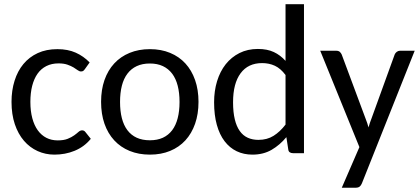

<svg xmlns="http://www.w3.org/2000/svg" viewBox="-20 -714 1960 895"><path d="M375.5 -391.6Q371.6 -386.2 367.9 -383.5Q364.3 -380.9 357.4 -380.9Q350.1 -380.9 342.3 -386.7Q334.5 -392.6 322.8 -399.7Q311 -406.7 294.2 -412.6Q277.3 -418.5 252.9 -418.5Q220.7 -418.5 196 -406Q171.4 -393.6 155 -370.4Q138.7 -347.2 130.1 -314Q121.6 -280.8 121.6 -239.3Q121.6 -196.3 130.6 -162.8Q139.6 -129.4 156.2 -106.4Q172.9 -83.5 196.3 -71.5Q219.7 -59.6 249 -59.6Q277.3 -59.6 295.4 -66.9Q313.5 -74.2 325.7 -83Q337.9 -91.8 345.9 -99.1Q354 -106.4 362.8 -106.4Q372.6 -106.4 378.4 -98.1L403.3 -66.9Q387.7 -47.9 368.7 -33.9Q349.6 -20 327.6 -11Q305.7 -2 282 2.4Q258.3 6.8 233.9 6.8Q191.9 6.8 155.3 -9.8Q118.7 -26.4 91.6 -57.9Q64.5 -89.4 49.1 -135Q33.7 -180.7 33.7 -239.3Q33.7 -292.5 47.9 -337.6Q62 -382.8 89.1 -415.5Q116.2 -448.2 156 -466.6Q195.8 -484.9 247.6 -484.9Q296.4 -484.9 333 -468.5Q369.6 -452.1 397.9 -422.9Z M678.7 -484.9Q731 -484.9 772.9 -467.5Q814.9 -450.2 844.2 -418.2Q873.5 -386.2 889.4 -340.8Q905.3 -295.4 905.3 -239.3Q905.3 -182.6 889.4 -137.2Q873.5 -91.8 844.2 -59.8Q814.9 -27.8 772.9 -10.5Q731 6.8 678.7 6.8Q626.5 6.8 584.2 -10.5Q542 -27.8 512.5 -59.8Q482.9 -91.8 467 -137.2Q451.2 -182.6 451.2 -239.3Q451.2 -295.4 467 -340.8Q482.9 -386.2 512.5 -418.2Q542 -450.2 584.2 -467.5Q626.5 -484.9 678.7 -484.9ZM678.7 -60.1Q713.4 -60.1 739.3 -72Q765.1 -84 782.5 -106.9Q799.8 -129.9 808.3 -163.1Q816.9 -196.3 816.9 -238.8Q816.9 -281.2 808.3 -314.5Q799.8 -347.7 782.5 -370.6Q765.1 -393.6 739.3 -405.8Q713.4 -418 678.7 -418Q643.6 -418 617.4 -405.8Q591.3 -393.6 574 -370.6Q556.6 -347.7 548.1 -314.5Q539.6 -281.2 539.6 -238.8Q539.6 -196.3 548.1 -163.1Q556.6 -129.9 574 -106.9Q591.3 -84 617.4 -72Q643.6 -60.1 678.7 -60.1Z M1345.7 0Q1336.4 0 1330.6 -4.2Q1324.7 -8.3 1323.7 -17.6L1314.9 -74.7Q1284.7 -38.1 1246.1 -15.6Q1207.5 6.8 1156.7 6.8Q1116.2 6.8 1083.3 -9Q1050.3 -24.9 1026.9 -55.7Q1003.4 -86.4 990.7 -132.1Q978 -177.7 978 -237.3Q978 -290 991.9 -335.7Q1005.9 -381.3 1032.2 -414.6Q1058.6 -447.8 1096.4 -466.8Q1134.3 -485.8 1182.1 -485.8Q1225.6 -485.8 1256.3 -471.4Q1287.1 -457 1311 -430.2V-694.3H1397V0ZM1184.6 -62Q1225.1 -62 1255.1 -80.8Q1285.2 -99.6 1311 -133.3V-364.3Q1288.1 -395 1261.2 -407.5Q1234.4 -419.9 1201.7 -419.9Q1136.7 -419.9 1101.6 -372.6Q1066.4 -325.2 1066.4 -237.3Q1066.4 -190.9 1074.5 -157.7Q1082.5 -124.5 1097.7 -103.3Q1112.8 -82 1134.8 -72Q1156.7 -62 1184.6 -62Z M1667 140.6Q1663.1 150.4 1656.5 155.8Q1649.9 161.1 1637.2 161.1H1573.2L1655.3 -28.3L1472.7 -477.5H1546.9Q1558.1 -477.5 1564 -472.2Q1569.8 -466.8 1572.8 -460L1684.1 -161.1Q1688 -150.9 1691.7 -140.6Q1695.3 -130.4 1697.8 -120.1Q1700.7 -130.9 1704.3 -141.4Q1708 -151.9 1711.9 -162.1L1819.8 -460Q1822.8 -467.3 1829.6 -472.4Q1836.4 -477.5 1844.7 -477.5H1913.1Z"/></svg>

Font: Carlito
Style: Regular
Weight: 400
Designer: Lukasz Dziedzic
Foundry: tyPoland Lukasz Dziedzic
Version: Version 1.103; Beta1; all basic design good, some composites